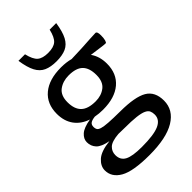

<svg xmlns="http://www.w3.org/2000/svg" viewBox="-281 -831 1162 1162"><g transform="rotate(-45 299.5 -250.0)"><path d="M272 -160.5Q237 -160.5 206.5 -166.5Q180.5 -163.5 168.5 -155Q156.5 -146.5 156.5 -127Q156.5 -114.5 161.8 -105.5Q167 -96.5 184.8 -91Q202.5 -85.5 239 -83Q275.5 -80.5 338 -80Q463.5 -79.5 517.5 -47.8Q571.5 -16 571.5 61Q571.5 141 496.5 186.8Q421.5 232.5 276.5 232.5Q136.5 232.5 77.8 198.8Q19 165 19 106.5Q19 70 52.2 39.8Q85.5 9.5 164 1Q106 -10 84.2 -33.8Q62.5 -57.5 62.5 -91Q62.5 -119.5 87.8 -142.2Q113 -165 173.5 -175Q117 -194 86.2 -236.5Q55.5 -279 55.5 -341Q55.5 -426.5 112.5 -474.2Q169.5 -522 272 -522Q316.5 -522 353.5 -512Q397 -513 440.8 -515.2Q484.5 -517.5 518.5 -519.8Q552.5 -522 567 -522Q581 -522 581 -488Q581 -464 576.8 -448.8Q572.5 -433.5 567 -433.5Q555 -433.5 532 -436.8Q509 -440 454 -447.5Q485.5 -404 485.5 -341Q485.5 -256 429 -208.2Q372.5 -160.5 272 -160.5ZM276 -228Q324.5 -228 358.2 -254Q392 -280 392 -338Q392 -397.5 363.2 -426.2Q334.5 -455 271 -455Q221 -455 186 -429Q151 -403 151 -345Q151 -286 181 -257Q211 -228 276 -228ZM129.5 86Q129.5 128.5 163.8 146.8Q198 165 278.5 165Q381.5 165 426.8 144.5Q472 124 472 81.5Q472 63.5 466 50Q460 36.5 441 27.5Q422 18.5 383.8 14Q345.5 9.5 281 9.5Q255.5 9.5 233 8.5Q173 13.5 151.2 34.5Q129.5 55.5 129.5 86ZM280 -638.5Q327 -638.5 350 -658.2Q373 -678 385.5 -732H441.5Q432 -667.5 413 -631.5Q394 -595.5 361.8 -581Q329.5 -566.5 280 -566.5Q231 -566.5 198.5 -581Q166 -595.5 147 -631.5Q128 -667.5 118.5 -732H174.5Q187 -678 210 -658.2Q233 -638.5 280 -638.5Z"/></g></svg>

Font: Newsreader Caption
Style: Regular
Weight: 400
Designer: Hugues Gentile
Foundry: Production Type
Version: Version 1.001